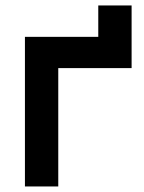

<svg xmlns="http://www.w3.org/2000/svg" viewBox="-20 -673 520 693"><path d="M70 0V-540H334.7V-653.3H455V-427.2H190.3V0Z"/></svg>

Font: Manrope ExtraLight
Style: Regular
Weight: 200
Designer: Mikhail Sharanda
Foundry: Mikhail Sharanda
Version: Version 4.505